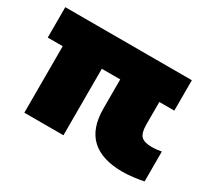

<svg xmlns="http://www.w3.org/2000/svg" viewBox="-113 -742 1035 944"><g transform="rotate(30 404.5 -270.0)"><path d="M662.5 10.5Q547.5 10.5 487.5 -44.2Q427.5 -99 427.5 -212.5V-456H649.5V-251Q649.5 -202 667 -184.5Q684.5 -167 727.5 -167Q739.5 -167 752.5 -168.2Q765.5 -169.5 782 -172.5V-3Q758.5 2 725.5 6.2Q692.5 10.5 662.5 10.5ZM101 0V-457H323V0ZM16 -377.5V-550H734.5V-377.5Z"/></g></svg>

Font: Encode Sans SemiExpanded Black
Style: Regular
Weight: 900
Width: 6
Designer: Multiple Designers
Foundry: Impallari Type
Version: Version 3.002